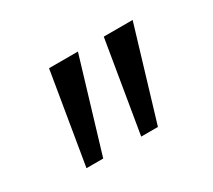

<svg xmlns="http://www.w3.org/2000/svg" viewBox="-71 -823 607 547"><g transform="rotate(-30 232.5 -550.0)"><path d="M130 -700H225L135 -400H80ZM310 -700H405L315 -400H260Z"/></g></svg>

Font: Jost
Style: Regular
Weight: 400
Version: Version 3.500